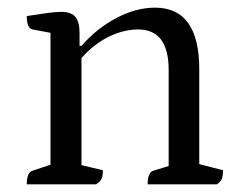

<svg xmlns="http://www.w3.org/2000/svg" viewBox="-20 -482 637 502"><path d="M50 0Q50 -32 66 -36L123 -55L112 -38V-409L124 -394L65 -405Q50 -408 50 -440Q88 -446 107.5 -448.5Q127 -451 140 -451Q166 -451 177 -438Q188 -425 188 -396V-359L182 -362H193Q233 -408 284.5 -435Q336 -462 385 -462Q501 -462 501 -301V-43L489 -56L563 -37Q563 -22 560 -14.5Q557 -7 547 0H366Q366 -32 382 -36L431 -51L421 -34V-299Q421 -405 341 -405Q311 -405 281.5 -393.5Q252 -382 227 -362.5Q202 -343 185 -320L193 -339V-39L181 -53L249 -37Q249 -22 245.5 -14.5Q242 -7 231 0Z"/></svg>

Font: Petrona
Style: Regular
Weight: 400
Designer: Ringo R. Seeber
Foundry: Ringo R. Seeber
Version: Version 2.001; ttfautohint (v1.8.3)